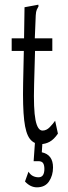

<svg xmlns="http://www.w3.org/2000/svg" viewBox="-20 -605 290 822"><path d="M154 12Q125 12 107.5 -11Q90 -34 83.5 -90.5Q77 -147 79 -248L82 -387H30V-441H83L85 -574L134 -583L144 -585L145 -578Q141 -571 137.5 -563.5Q134 -556 133 -539L129 -441H204V-387H130L126 -243Q123 -137 132 -91.5Q141 -46 162 -46Q179 -46 193 -60.5Q207 -75 216 -88L228 -33Q211 -8 192.5 2Q174 12 154 12ZM138 197Q110 197 87 172L102 130Q110 143 121 148.5Q132 154 145 154Q170 154 170 118Q170 102 164.5 93.5Q159 85 144 85H124L130 0H162L159 47Q207 57 207 112Q207 146 190 171.5Q173 197 138 197Z"/></svg>

Font: Inconsolata UltraCondensed
Style: Regular
Weight: 400
Width: 1
Monospace: yes
Designer: Raph Levien, Cyreal, Brenton Simpson
Foundry: Raph Levien, Cyreal, Google
Version: Version 3.000; ttfautohint (v1.8.2.53-6de2)